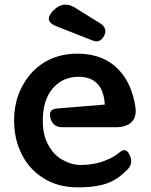

<svg xmlns="http://www.w3.org/2000/svg" viewBox="-20 -799 652 830"><path d="M318 11Q231 11 169 -28Q107 -66 74 -132Q41 -197 41 -278Q41 -361 76 -426Q93 -458 116.5 -484Q140 -510 171 -529Q233 -567 314 -567Q475 -567 540 -427Q548 -408 554.5 -386.5Q561 -365 565 -339Q572 -294 549 -271.5Q526 -249 480 -249H250Q209 -249 198 -288Q187 -327 227 -330L433 -347Q426 -467 319 -467Q252 -467 209 -418Q165 -368 165 -277Q165 -213 190 -170Q214 -127 252 -107Q290 -86 327 -86Q394 -86 442 -108Q471 -119 495 -139Q509 -151 519.5 -150Q530 -149 539 -132Q558 -96 533 -68Q524 -59 514.5 -50.5Q505 -42 496 -35Q462 -10 422 0Q378 11 318 11ZM225 -685Q166 -707 210 -753Q254 -799 307 -764L415 -697Q446 -676 430 -644Q413 -611 380 -624Z"/></svg>

Font: MaokenZhuyuanTi
Style: Regular
Weight: 400
Designer: Fontworks Inc & LongZhuTi team: ZERO子、时光羊、荆南、频凡、刘鹏、Little White Dog、帆影Magmeta、奈白不弍、白日月球、ChaoTawei、雨三（排名不分先后）
Version: Version 1.000; 20230222